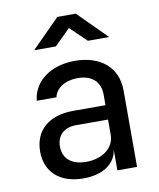

<svg xmlns="http://www.w3.org/2000/svg" viewBox="-88 -854 775 933"><g transform="rotate(-10 300.0 -387.5)"><path d="M385 -645H490L350 -785H259L120 -645H227L305 -722ZM305 -560C186 -560 99 -496 90 -401H187C196 -445 242 -475 304 -475C374 -475 415 -438 415 -374V-322H255C136 -322 63 -259 63 -155C63 -53 133 10 249 10C343 10 407 -32 417 -102V0H514V-377C514 -490 433 -560 305 -560ZM276 -67C204 -67 162 -102 162 -162C162 -217 198 -251 257 -251H415V-176C415 -112 357 -67 276 -67Z"/></g></svg>

Font: Tekne LDO Medium
Style: Regular
Weight: 500
Monospace: yes
Designer: Alessio Laiso, Mario Rullo, Paolo Rosset
Foundry: Alessio Laiso
Version: Version 1.000;hotconv 1.0.109;makeotfexe 2.5.65596